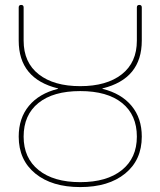

<svg xmlns="http://www.w3.org/2000/svg" viewBox="-20 -750 652 780"><path d="M76 -195Q76 -108 137 -59Q198 -10 306 -10Q414 -10 475 -59Q536 -108 536 -195Q536 -283 476 -331.5Q416 -380 306 -380Q196 -380 136 -331.5Q76 -283 76 -195ZM215 -389Q216 -389 216 -390Q216 -391 215 -391Q56 -430 56 -585V-720Q56 -730 66 -730Q76 -730 76 -720V-585Q76 -496 137.5 -448Q199 -400 306 -400Q413 -400 474.5 -448Q536 -496 536 -585V-720Q536 -730 546 -730Q556 -730 556 -720V-585Q556 -430 397 -391Q396 -391 396 -390Q396 -389 397 -389Q473 -370 514.5 -320Q556 -270 556 -195Q556 -100 488.5 -45Q421 10 306 10Q191 10 123.5 -45Q56 -100 56 -195Q56 -270 97.5 -320Q139 -370 215 -389Z"/></svg>

Font: Rounded Mplus 1c Thin
Style: Regular
Weight: 250
Version: Version 1.059.20150529